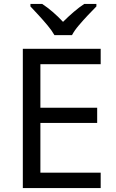

<svg xmlns="http://www.w3.org/2000/svg" viewBox="-20 -964 596 984"><path d="M496 0H97V-714H496V-635H187V-412H478V-334H187V-79H496ZM259 -784Q246 -807 224 -833.5Q202 -860 178 -886Q154 -912 136 -931V-944H196Q222 -927 250 -903Q278 -879 303 -852Q330 -879 358 -903Q386 -927 412 -944H474V-931Q455 -912 430.5 -886Q406 -860 383.5 -833.5Q361 -807 349 -784Z"/></svg>

Font: Noto Sans Tifinagh APT
Style: Regular
Weight: 400
Designer: JamraPatel
Foundry: JamraPatel LLC
Version: Version 2.006; ttfautohint (v1.8.4.7-5d5b)